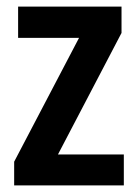

<svg xmlns="http://www.w3.org/2000/svg" viewBox="-20 -563 419 583"><path d="M356 0V-94H156L349 -463V-543H35V-448H220L23 -72V0Z"/></svg>

Font: Noto Sans Telugu Condensed SemiBold
Style: Regular
Weight: 600
Width: 3
Designer: Jelle Bosma - Monotype Design Team
Foundry: Monotype Imaging Inc.
Version: Version 2.005